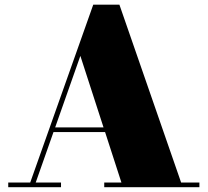

<svg xmlns="http://www.w3.org/2000/svg" viewBox="-20 -784 869 804"><path d="M14.5 -19.5V0H235.5V-19.5H129.5L204 -231H420L488.5 -19.5H416.5V0H815V-19.5H738.5L480 -764.5H370.5L106.5 -19.5ZM316.5 -550 413.5 -250.5H211Z"/></svg>

Font: Bodoni* 11pt Fatface
Style: Regular
Weight: 900
Version: Version 2.3